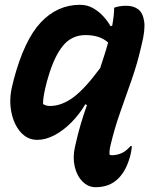

<svg xmlns="http://www.w3.org/2000/svg" viewBox="-20 -570 640 799"><path d="M292 41Q303 -9 315.5 -51.5Q328 -94 342 -133L335 -136Q311 -95 277.5 -61Q244 -27 207 -7.5Q170 12 135 12Q94 12 65.5 -20.5Q37 -53 27 -105Q17 -157 31 -213L37 -238Q81 -404 150 -477Q219 -550 313 -550Q343 -550 367.5 -536Q392 -522 410.5 -501.5Q429 -481 440 -461L447 -463Q455 -507 455 -538Q478 -546 505 -546Q536 -546 555.5 -531Q575 -516 580 -480.5Q585 -445 569 -382Q552 -307 528 -238.5Q504 -170 480.5 -103.5Q457 -37 440 34Q434 59 436 74Q442 76 445 76Q465 76 484.5 68Q504 60 523 38H529Q528 47 526.5 57Q525 67 521 82Q505 140 473 172Q437 209 378 209Q347 209 323.5 185.5Q300 162 291 123.5Q282 85 292 41ZM159 -137Q166 -133 172.5 -131Q179 -129 188 -129Q236 -129 284.5 -164.5Q333 -200 397 -287Q405 -312 413.5 -338Q422 -364 430 -393Q396 -424 336 -424Q278 -424 241.5 -379Q205 -334 180 -247L175 -230Q168 -203 163.5 -180Q159 -157 159 -137Z"/></svg>

Font: Recursive Sn Csl St
Style: Bold Italic
Weight: 700
Italic angle: -15°
Version: Version 1.079;hotconv 1.0.112;makeotfexe 2.5.65598; ttfautoh